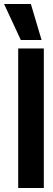

<svg xmlns="http://www.w3.org/2000/svg" viewBox="-63 -943 268 963"><path d="M28.3 0V-700H156.8V0ZM41.4 -742.3 -42.5 -922.8H91.9L145.5 -742.3Z"/></svg>

Font: Georama ExtraCondensed Thin
Style: Regular
Weight: 100
Width: 2
Designer: Jean-Baptiste Levee
Foundry: Production Type
Version: Version 1.001